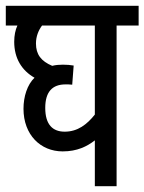

<svg xmlns="http://www.w3.org/2000/svg" viewBox="-20 -642 498 662"><path d="M458 -554V-622H0V-554H40C33 -539 29 -520 29 -498C29 -441 55 -399 99 -374C74 -350 61 -309 61 -267C61 -177 120 -120 196 -120C246 -120 280 -137 307 -158V0H382V-554ZM136 -270C136 -326 161 -351 206 -351C213 -351 221 -351 229 -350L234 -416C223 -418 210 -419 197 -419C184 -419 172 -418 160 -415C122 -431 104 -454 104 -492C104 -517 113 -538 125 -554H307V-247C280 -213 248 -188 203 -188C162 -188 136 -212 136 -270Z"/></svg>

Font: Noto Sans ExtraCondensed
Style: Italic
Weight: 400
Width: 2
Italic angle: -12°
Designer: Monotype Design Team
Foundry: Monotype Imaging Inc.
Version: Version 2.013